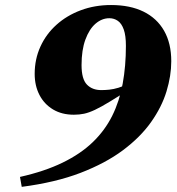

<svg xmlns="http://www.w3.org/2000/svg" viewBox="-20 -720 706 764"><path d="M66.5 23.5 59.5 -16Q157.5 -38 229 -72.8Q300.5 -107.5 349 -154.2Q397.5 -201 426.5 -259.2Q455.5 -317.5 468.2 -387.2Q481 -457 481 -537.5Q481 -578.5 472.5 -602.5Q464 -626.5 449 -637Q434 -647.5 415 -647.5Q385.5 -647.5 360.2 -625.8Q335 -604 319.8 -562.5Q304.5 -521 304.5 -461Q304.5 -405.5 325.8 -383.5Q347 -361.5 383 -361.5Q397.5 -361.5 414.8 -363.2Q432 -365 451.2 -370.8Q470.5 -376.5 490 -387L512 -375.5Q455.5 -339 419 -316.8Q382.5 -294.5 358 -283Q333.5 -271.5 314.5 -267.5Q295.5 -263.5 274 -263.5Q226 -263.5 191 -284.5Q156 -305.5 137 -342.2Q118 -379 118 -426Q118 -484.5 140.8 -534.5Q163.5 -584.5 204.8 -621.5Q246 -658.5 301.5 -679.2Q357 -700 422 -700Q497.5 -700 551 -673.8Q604.5 -647.5 633 -597.5Q661.5 -547.5 661.5 -476.5Q661.5 -418.5 642.5 -356.2Q623.5 -294 581 -234Q538.5 -174 469.2 -122.2Q400 -70.5 300.5 -32.2Q201 6 66.5 23.5Z"/></svg>

Font: Newsreader 36pt ExtraBold
Style: Italic
Weight: 800
Italic angle: -17°
Designer: Hugues Gentile
Foundry: Production Type
Version: Version 1.003